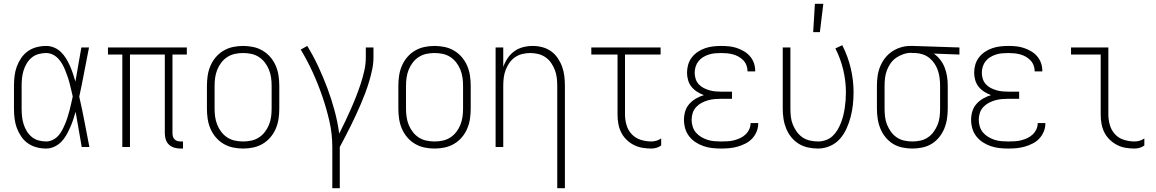

<svg xmlns="http://www.w3.org/2000/svg" viewBox="-20 -768 6040 1003"><path d="M221 8Q196 8 171 1.5Q146 -5 125.5 -19.5Q105 -34 90.5 -55.5Q76 -77 67.5 -100.5Q59 -124 56 -149.5Q53 -175 53 -200V-320Q53 -345 56 -370.5Q59 -396 67.5 -419.5Q76 -443 90.5 -464.5Q105 -486 125.5 -500.5Q146 -515 171 -521.5Q196 -528 221 -528Q243 -528 263 -519.5Q283 -511 298.5 -496Q314 -481 325.5 -462Q337 -443 345.5 -423.5Q354 -404 361 -383.5Q368 -363 374 -342Q382 -387 389.5 -431.5Q397 -476 405 -520H445Q432 -456 420 -391.5Q408 -327 394 -263Q409 -198 421.5 -132Q434 -66 447 0H407Q399 -46 391 -92Q383 -138 375 -184Q369 -163 362 -142Q355 -121 346 -101Q337 -81 326 -61.5Q315 -42 299.5 -26.5Q284 -11 263.5 -1.5Q243 8 221 8ZM221 -29Q239 -29 256 -37.5Q273 -46 285 -59.5Q297 -73 305.5 -89.5Q314 -106 321 -123Q328 -140 333.5 -157.5Q339 -175 343.5 -192.5Q348 -210 352 -228Q356 -246 360 -264Q356 -281 352 -298.5Q348 -316 343.5 -333.5Q339 -351 333 -368Q327 -385 320.5 -401.5Q314 -418 305 -433.5Q296 -449 284 -462Q272 -475 255.5 -483Q239 -491 221 -491Q201 -491 181 -485.5Q161 -480 145.5 -467Q130 -454 119.5 -436.5Q109 -419 103 -399.5Q97 -380 95 -360Q93 -340 93 -320V-200Q93 -180 95 -160Q97 -140 103 -120.5Q109 -101 119.5 -83.5Q130 -66 145.5 -53Q161 -40 181 -34.5Q201 -29 221 -29Z M936 8H923Q907 8 891 3.5Q875 -1 863 -12Q851 -23 846 -39Q841 -55 841 -71V-483H659V0H619V-483H544V-520H956V-483H881V-71Q881 -63 883.5 -54.5Q886 -46 892 -40Q898 -34 906.5 -31.5Q915 -29 923 -29H936Z M1250 8Q1223 8 1197 2.5Q1171 -3 1148 -16.5Q1125 -30 1107.5 -50.5Q1090 -71 1079.5 -95.5Q1069 -120 1065 -146.5Q1061 -173 1061 -200V-320Q1061 -347 1065 -373.5Q1069 -400 1079.5 -424.5Q1090 -449 1107.5 -469.5Q1125 -490 1148 -503.5Q1171 -517 1197 -522.5Q1223 -528 1250 -528Q1277 -528 1303 -522.5Q1329 -517 1352 -503.5Q1375 -490 1392.5 -469.5Q1410 -449 1420.5 -424.5Q1431 -400 1435 -373.5Q1439 -347 1439 -320V-200Q1439 -173 1435 -146.5Q1431 -120 1420.5 -95.5Q1410 -71 1392.5 -50.5Q1375 -30 1352 -16.5Q1329 -3 1303 2.5Q1277 8 1250 8ZM1250 -29Q1272 -29 1293 -33.5Q1314 -38 1332 -49.5Q1350 -61 1363.5 -78.5Q1377 -96 1385 -116Q1393 -136 1396 -157Q1399 -178 1399 -200V-320Q1399 -342 1396 -363Q1393 -384 1385 -404Q1377 -424 1363.5 -441.5Q1350 -459 1332 -470.5Q1314 -482 1293 -486.5Q1272 -491 1250 -491Q1228 -491 1207 -486.5Q1186 -482 1168 -470.5Q1150 -459 1136.5 -441.5Q1123 -424 1115 -404Q1107 -384 1104 -363Q1101 -342 1101 -320V-200Q1101 -178 1104 -157Q1107 -136 1115 -116Q1123 -96 1136.5 -78.5Q1150 -61 1168 -49.5Q1186 -38 1207 -33.5Q1228 -29 1250 -29Z M1716 215V0Q1716 -68 1701 -134Q1686 -200 1664 -264Q1642 -328 1614 -389.5Q1586 -451 1551 -509L1585 -528Q1617 -476 1643 -420Q1669 -364 1690.5 -306.5Q1712 -249 1728 -189.5Q1744 -130 1752 -70Q1768 -101 1783 -133Q1798 -165 1812.5 -197.5Q1827 -230 1840 -263Q1853 -296 1864 -329.5Q1875 -363 1883 -398Q1891 -433 1891 -468V-520H1931V-468Q1931 -437 1924.5 -406Q1918 -375 1909 -344.5Q1900 -314 1889 -284.5Q1878 -255 1865.5 -226Q1853 -197 1840 -168.5Q1827 -140 1813 -112Q1799 -84 1784.5 -56Q1770 -28 1755 0V215Z M2250 8Q2223 8 2197 2.5Q2171 -3 2148 -16.5Q2125 -30 2107.5 -50.5Q2090 -71 2079.5 -95.5Q2069 -120 2065 -146.5Q2061 -173 2061 -200V-320Q2061 -347 2065 -373.5Q2069 -400 2079.5 -424.5Q2090 -449 2107.5 -469.5Q2125 -490 2148 -503.5Q2171 -517 2197 -522.5Q2223 -528 2250 -528Q2277 -528 2303 -522.5Q2329 -517 2352 -503.5Q2375 -490 2392.5 -469.5Q2410 -449 2420.5 -424.5Q2431 -400 2435 -373.5Q2439 -347 2439 -320V-200Q2439 -173 2435 -146.5Q2431 -120 2420.5 -95.5Q2410 -71 2392.5 -50.5Q2375 -30 2352 -16.5Q2329 -3 2303 2.5Q2277 8 2250 8ZM2250 -29Q2272 -29 2293 -33.5Q2314 -38 2332 -49.5Q2350 -61 2363.5 -78.5Q2377 -96 2385 -116Q2393 -136 2396 -157Q2399 -178 2399 -200V-320Q2399 -342 2396 -363Q2393 -384 2385 -404Q2377 -424 2363.5 -441.5Q2350 -459 2332 -470.5Q2314 -482 2293 -486.5Q2272 -491 2250 -491Q2228 -491 2207 -486.5Q2186 -482 2168 -470.5Q2150 -459 2136.5 -441.5Q2123 -424 2115 -404Q2107 -384 2104 -363Q2101 -342 2101 -320V-200Q2101 -178 2104 -157Q2107 -136 2115 -116Q2123 -96 2136.5 -78.5Q2150 -61 2168 -49.5Q2186 -38 2207 -33.5Q2228 -29 2250 -29Z M2891 215V-320Q2891 -341 2888.5 -362Q2886 -383 2878.5 -402.5Q2871 -422 2859 -439.5Q2847 -457 2829.5 -469Q2812 -481 2791.5 -486Q2771 -491 2750 -491Q2729 -491 2708.5 -486Q2688 -481 2670.5 -469Q2653 -457 2641 -439.5Q2629 -422 2621.5 -402.5Q2614 -383 2611.5 -362Q2609 -341 2609 -320V0H2569V-520H2609V-418Q2617 -442 2631.5 -463.5Q2646 -485 2666.5 -500Q2687 -515 2712 -521.5Q2737 -528 2763 -528Q2788 -528 2813 -521.5Q2838 -515 2858.5 -500.5Q2879 -486 2893.5 -464.5Q2908 -443 2916.5 -419.5Q2925 -396 2928 -370.5Q2931 -345 2931 -320V215Z M3383 8Q3359 8 3335.5 4Q3312 0 3290.5 -11Q3269 -22 3252 -39Q3235 -56 3224.5 -77.5Q3214 -99 3210 -122.5Q3206 -146 3206 -170V-483H3069V-520H3431V-483H3245V-170Q3245 -142 3253 -114.5Q3261 -87 3280.5 -66.5Q3300 -46 3327.5 -37.5Q3355 -29 3383 -29Q3396 -29 3409.5 -33Q3423 -37 3434 -45V-8Q3423 0 3409.5 4Q3396 8 3383 8Z M3747 8Q3724 8 3701 5.5Q3678 3 3656 -4.5Q3634 -12 3614.5 -24.5Q3595 -37 3580.5 -55.5Q3566 -74 3559.5 -96.5Q3553 -119 3553 -142Q3553 -165 3559.5 -186.5Q3566 -208 3581 -225Q3596 -242 3616 -253.5Q3636 -265 3657 -271Q3639 -278 3622 -288.5Q3605 -299 3592.5 -314.5Q3580 -330 3574.5 -349.5Q3569 -369 3569 -388Q3569 -410 3575 -430.5Q3581 -451 3594 -468Q3607 -485 3625 -497Q3643 -509 3663 -516Q3683 -523 3704.5 -525.5Q3726 -528 3747 -528Q3768 -528 3788.5 -526Q3809 -524 3828.5 -517.5Q3848 -511 3866 -500.5Q3884 -490 3897.5 -474.5Q3911 -459 3918 -439.5Q3925 -420 3925 -399V-395H3885V-398Q3885 -413 3879 -428Q3873 -443 3862 -454Q3851 -465 3837.5 -472.5Q3824 -480 3809 -484Q3794 -488 3778.5 -489.5Q3763 -491 3747 -491Q3731 -491 3714.5 -489.5Q3698 -488 3682.5 -483Q3667 -478 3653 -469.5Q3639 -461 3629 -448.5Q3619 -436 3614 -420Q3609 -404 3609 -388Q3609 -372 3614 -356Q3619 -340 3630 -328Q3641 -316 3655.5 -308.5Q3670 -301 3685.5 -296.5Q3701 -292 3717.5 -290.5Q3734 -289 3750 -289H3804V-252H3750Q3732 -252 3714 -250.5Q3696 -249 3678.5 -244Q3661 -239 3645 -230.5Q3629 -222 3616.5 -208.5Q3604 -195 3598.5 -177.5Q3593 -160 3593 -142Q3593 -124 3598.5 -106.5Q3604 -89 3615.5 -75.5Q3627 -62 3643 -52.5Q3659 -43 3676 -37.5Q3693 -32 3711 -30.5Q3729 -29 3747 -29Q3764 -29 3781 -30Q3798 -31 3814 -35Q3830 -39 3845.5 -46Q3861 -53 3873.5 -64.5Q3886 -76 3893.5 -91.5Q3901 -107 3901 -124V-125H3941V-123Q3941 -101 3932.5 -80.5Q3924 -60 3909 -44Q3894 -28 3874 -18Q3854 -8 3833 -2Q3812 4 3790.5 6Q3769 8 3747 8Z M4254 8Q4228 8 4201.5 2.5Q4175 -3 4152.5 -17Q4130 -31 4113.5 -51.5Q4097 -72 4087 -96.5Q4077 -121 4073 -147.5Q4069 -174 4069 -200V-520H4109V-200Q4109 -179 4111.5 -157.5Q4114 -136 4122 -116.5Q4130 -97 4142.5 -79.5Q4155 -62 4173 -50Q4191 -38 4212 -33.5Q4233 -29 4254 -29Q4274 -29 4294 -36Q4314 -43 4329 -57Q4344 -71 4354.5 -88.5Q4365 -106 4372.5 -125Q4380 -144 4385 -164Q4390 -184 4393 -204.5Q4396 -225 4397.5 -245Q4399 -265 4399 -286Q4399 -345 4385 -403.5Q4371 -462 4344 -515L4380 -532Q4409 -475 4424 -412.5Q4439 -350 4439 -286Q4439 -253 4435.5 -221Q4432 -189 4424 -158Q4416 -127 4402.5 -97Q4389 -67 4368 -43Q4347 -19 4316.5 -5.5Q4286 8 4254 8ZM4228 -600 4237 -748H4281L4263 -600Z M4746 8Q4720 8 4693.5 2.5Q4667 -3 4644.5 -17Q4622 -31 4605.5 -51.5Q4589 -72 4579 -96.5Q4569 -121 4565 -147.5Q4561 -174 4561 -200V-320Q4561 -345 4564.5 -370.5Q4568 -396 4577.5 -419.5Q4587 -443 4602.5 -463.5Q4618 -484 4639.5 -498.5Q4661 -513 4685.5 -520.5Q4710 -528 4735 -528H4750L4992 -520V-483L4858 -488Q4878 -474 4892.5 -455Q4907 -436 4915.5 -413.5Q4924 -391 4927.5 -367.5Q4931 -344 4931 -320V-200Q4931 -174 4927 -147.5Q4923 -121 4913 -96.5Q4903 -72 4886.5 -51.5Q4870 -31 4847.5 -17Q4825 -3 4798.5 2.5Q4772 8 4746 8ZM4746 -29Q4767 -29 4788 -33.5Q4809 -38 4827 -50Q4845 -62 4857.5 -79.5Q4870 -97 4878 -116.5Q4886 -136 4888.5 -157.5Q4891 -179 4891 -200V-320Q4891 -340 4888.5 -360Q4886 -380 4880 -398.5Q4874 -417 4863 -434Q4852 -451 4836.5 -464Q4821 -477 4802 -483.5Q4783 -490 4763 -491H4750Q4747 -491 4744.5 -491.5Q4742 -492 4740 -492Q4719 -492 4699 -485Q4679 -478 4662 -466.5Q4645 -455 4633 -438Q4621 -421 4613.5 -401.5Q4606 -382 4603.5 -361.5Q4601 -341 4601 -320V-200Q4601 -179 4603.5 -157.5Q4606 -136 4614 -116.5Q4622 -97 4634.5 -79.5Q4647 -62 4665 -50Q4683 -38 4704 -33.5Q4725 -29 4746 -29Z M5247 8Q5224 8 5201 5.5Q5178 3 5156 -4.5Q5134 -12 5114.5 -24.5Q5095 -37 5080.5 -55.5Q5066 -74 5059.5 -96.5Q5053 -119 5053 -142Q5053 -165 5059.5 -186.5Q5066 -208 5081 -225Q5096 -242 5116 -253.5Q5136 -265 5157 -271Q5139 -278 5122 -288.5Q5105 -299 5092.5 -314.5Q5080 -330 5074.5 -349.5Q5069 -369 5069 -388Q5069 -410 5075 -430.5Q5081 -451 5094 -468Q5107 -485 5125 -497Q5143 -509 5163 -516Q5183 -523 5204.5 -525.5Q5226 -528 5247 -528Q5268 -528 5288.5 -526Q5309 -524 5328.5 -517.5Q5348 -511 5366 -500.5Q5384 -490 5397.5 -474.5Q5411 -459 5418 -439.5Q5425 -420 5425 -399V-395H5385V-398Q5385 -413 5379 -428Q5373 -443 5362 -454Q5351 -465 5337.5 -472.5Q5324 -480 5309 -484Q5294 -488 5278.5 -489.5Q5263 -491 5247 -491Q5231 -491 5214.5 -489.5Q5198 -488 5182.5 -483Q5167 -478 5153 -469.5Q5139 -461 5129 -448.5Q5119 -436 5114 -420Q5109 -404 5109 -388Q5109 -372 5114 -356Q5119 -340 5130 -328Q5141 -316 5155.5 -308.5Q5170 -301 5185.5 -296.5Q5201 -292 5217.5 -290.5Q5234 -289 5250 -289H5304V-252H5250Q5232 -252 5214 -250.5Q5196 -249 5178.5 -244Q5161 -239 5145 -230.5Q5129 -222 5116.5 -208.5Q5104 -195 5098.5 -177.5Q5093 -160 5093 -142Q5093 -124 5098.5 -106.5Q5104 -89 5115.5 -75.5Q5127 -62 5143 -52.5Q5159 -43 5176 -37.5Q5193 -32 5211 -30.5Q5229 -29 5247 -29Q5264 -29 5281 -30Q5298 -31 5314 -35Q5330 -39 5345.5 -46Q5361 -53 5373.5 -64.5Q5386 -76 5393.5 -91.5Q5401 -107 5401 -124V-125H5441V-123Q5441 -101 5432.5 -80.5Q5424 -60 5409 -44Q5394 -28 5374 -18Q5354 -8 5333 -2Q5312 4 5290.5 6Q5269 8 5247 8Z M5907 8Q5883 8 5859.5 4Q5836 0 5815 -11Q5794 -22 5776.5 -39Q5759 -56 5748.5 -77.5Q5738 -99 5734 -122.5Q5730 -146 5730 -170V-483H5575V-520H5770V-170Q5770 -142 5778 -114.5Q5786 -87 5805 -66.5Q5824 -46 5851.5 -37.5Q5879 -29 5907 -29Q5921 -29 5934 -33Q5947 -37 5958 -45V-8Q5947 0 5934 4Q5921 8 5907 8Z"/></svg>

Font: Iosevka Extralight
Style: Regular
Weight: 200
Monospace: yes
Designer: Belleve Invis
Foundry: Belleve Invis
Version: Version 32.0.1; ttfautohint (v1.8.4)